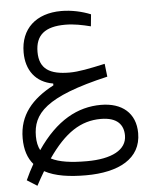

<svg xmlns="http://www.w3.org/2000/svg" viewBox="-55 -502 696 878"><g transform="rotate(-5 293.0 -62.5)"><path d="M81.1 330.6C93.3 307.6 105.5 286.1 117.2 266.6C165.5 293 231.4 302.2 306.6 302.2C457.5 302.2 561 248 561 130.9C561 38.1 498.5 -12.7 402.3 -12.7C295.9 -12.7 196.8 39.1 107.9 169.4C98.6 151.9 93.8 130.4 93.8 104.5C93.8 2 153.3 -71.8 442.9 -138.7L436 -198.2C364.7 -182.6 314.9 -172.4 272.9 -172.4C182.6 -172.4 134.8 -200.7 134.8 -278.8C134.8 -356 178.7 -392.1 271.5 -392.1C311.5 -392.1 349.1 -384.3 388.2 -374.5L393.6 -429.2C355.5 -444.8 307.1 -456.1 258.8 -456.1C143.1 -456.1 71.3 -390.6 71.3 -282.2C71.3 -201.2 113.3 -142.6 193.8 -128.9V-120.6C93.8 -67.9 32.7 2 32.7 108.4C32.7 161.1 46.4 200.7 71.3 229.5C58.6 251.5 46.4 275.4 34.7 301.3ZM152.8 211.4C230.5 99.1 304.2 51.3 396 51.3C473.1 51.3 500 88.4 500 136.2C500 202.6 430.2 238.3 316.4 238.3C243.2 238.3 189.5 230.5 152.8 211.4Z"/></g></svg>

Font: Cascadia Mono Light
Style: Regular
Weight: 300
Monospace: yes
Designer: Aaron Bell
Foundry: Saja Typeworks
Version: Version 2404.023